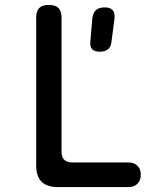

<svg xmlns="http://www.w3.org/2000/svg" viewBox="-20 -760 640 780"><path d="M216 0Q170 0 148.5 -22Q127 -44 127 -89V-688Q127 -715 139.5 -727.5Q152 -740 178 -740Q205 -740 217.5 -727.5Q230 -715 230 -688V-145Q230 -122 241 -111Q252 -100 275 -100H502Q525 -100 538.5 -86.5Q552 -73 552 -50Q552 -27 538.5 -13.5Q525 0 502 0ZM385 -550Q364 -550 354.5 -560Q345 -570 347 -591L355 -684Q357 -707 369.5 -718.5Q382 -730 405 -730Q428 -730 438 -718.5Q448 -707 445 -684L433 -591Q431 -570 419 -560Q407 -550 385 -550Z"/></svg>

Font: Maple Mono Normal NL Medium
Style: Regular
Weight: 500
Monospace: yes
Designer: subframe7536
Version: Version 7.000